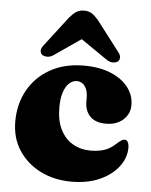

<svg xmlns="http://www.w3.org/2000/svg" viewBox="-53 -780 662 839"><g transform="rotate(5 277.5 -361.0)"><path d="M524 -342Q524 -304 495.5 -277.8Q467 -251.5 419.5 -251.5Q373 -251.5 349.8 -276Q326.5 -300.5 326.5 -339.5V-356.5Q326.5 -388.5 313.2 -407.2Q300 -426 278 -426Q260.5 -426 245.2 -413Q230 -400 220.5 -373Q211 -346 211 -305Q211 -246.5 230.8 -207.5Q250.5 -168.5 285 -148.5Q319.5 -128.5 363 -128.5Q395.5 -128.5 421.5 -136.5Q447.5 -144.5 472.5 -167.5Q486.5 -180 493.8 -184.5Q501 -189 508 -189Q517.5 -189 522.2 -179.2Q527 -169.5 527 -155.5Q527 -110.5 497.2 -71.8Q467.5 -33 414.8 -9.5Q362 14 292 14Q216 14 155.5 -16.2Q95 -46.5 59.8 -100.5Q24.5 -154.5 24.5 -227Q24.5 -304.5 58.8 -365.2Q93 -426 155.5 -461Q218 -496 303 -496Q371.5 -496 421 -475.2Q470.5 -454.5 497.2 -419.8Q524 -385 524 -342ZM331.5 -644H233.5L399 -530Q413 -520.5 426.8 -520.8Q440.5 -521 449 -527.5Q456 -534 456.2 -544.8Q456.5 -555.5 445.5 -569L345.5 -699.5Q331 -716.5 317 -726Q303 -735.5 282.5 -735.5Q262 -735.5 247.8 -726Q233.5 -716.5 219 -699.5L119 -569Q108 -555.5 108.2 -544.8Q108.5 -534 115.5 -527.5Q124.5 -521 138.2 -520.8Q152 -520.5 166 -530Z"/></g></svg>

Font: Fraunces Black
Style: Regular
Weight: 900
Version: Version 1.000;[b76b70a41]